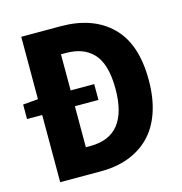

<svg xmlns="http://www.w3.org/2000/svg" viewBox="-100 -751 799 842"><g transform="rotate(-15 300.0 -330.0)"><path d="M70.8 0V-305.2H2V-371.1L70.8 -377V-660.2H249Q395.5 -660.2 478.8 -578.6Q562 -497.1 562 -333Q562 -250 539.8 -186Q517.6 -122.1 476.8 -81.5Q436 -41 380.6 -20.5Q325.2 0 256.8 0ZM219.2 -119.1H240.2Q411.1 -119.1 411.1 -333Q411.1 -391.1 398.9 -432.1Q386.7 -473.1 363.3 -496.6Q339.8 -520 309.8 -530.5Q279.8 -541 240.2 -541H219.2V-377H326.2V-305.2H219.2Z"/></g></svg>

Font: Office Code Pro Bold
Style: Regular
Weight: 700
Designer: Nathan Rutzky & Paul D. Hunt
Foundry: Adobe Systems Incorporated
Version: Version 1.004;PS 001.004;hotconv 1.0.70;makeotf.lib2.5.58329